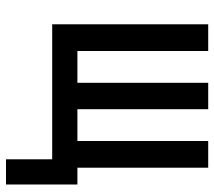

<svg xmlns="http://www.w3.org/2000/svg" viewBox="-57 -503 714 640"><g transform="rotate(90 300.0 -183.0)"><path d="M511 154V0H61V-520H150V-84H256V-520H344V-84H450V-520H539V-84H595V154Z"/></g></svg>

Font: Iosevka Medium Extended
Style: Regular
Weight: 500
Width: 7
Monospace: yes
Designer: Belleve Invis
Foundry: Belleve Invis
Version: Version 32.5.0; ttfautohint (v1.8.4)